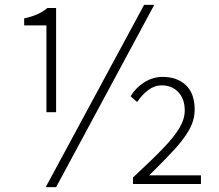

<svg xmlns="http://www.w3.org/2000/svg" viewBox="-20 -761 907 794"><path d="M172 -656H80V-685Q112 -692 134.5 -702Q157 -712 176 -728H212V-297H172ZM576 -741H618L212 13H169ZM651 -144Q699 -193 721.5 -231Q744 -269 744 -304Q744 -352 717.5 -380Q691 -408 648 -408Q619 -408 593 -388.5Q567 -369 547 -339L520 -363Q541 -398 576.5 -420.5Q612 -443 652 -443Q713 -443 749 -408.5Q785 -374 785 -308Q785 -263 761 -222Q739 -184 701.5 -143Q664 -102 597 -36H811V0H530V-27Q615 -106 651 -144Z"/></svg>

Font: Merged Yaku Han JP ExtraLight
Style: Regular
Weight: 250
Designer: Ryoko NISHIZUKA 西塚涼子 (kana, bopomofo & ideographs); Paul D. Hunt (Latin, Greek & Cyrillic); Sandoll Communications 산돌커뮤니
Foundry: Adobe
Version: Version 2.004